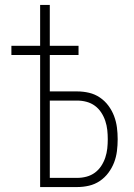

<svg xmlns="http://www.w3.org/2000/svg" viewBox="-20 -755 540 775"><path d="M142 0V-533H26V-570H142V-735H181V-570H297V-533H181V-386H292Q316 -386 339.5 -380.5Q363 -375 383 -361.5Q403 -348 417.5 -328.5Q432 -309 440.5 -286.5Q449 -264 452 -240.5Q455 -217 455 -193Q455 -169 452 -145Q449 -121 440.5 -99Q432 -77 417.5 -57.5Q403 -38 383 -24.5Q363 -11 339.5 -5.5Q316 0 292 0ZM292 -37Q311 -37 329.5 -42Q348 -47 363 -58Q378 -69 388.5 -85Q399 -101 405 -119Q411 -137 413 -155.5Q415 -174 415 -193Q415 -212 413 -230.5Q411 -249 405 -267Q399 -285 388.5 -301Q378 -317 363 -328Q348 -339 329.5 -344Q311 -349 292 -349H181V-37Z"/></svg>

Font: Iosevka Curly Extralight
Style: Regular
Weight: 200
Monospace: yes
Designer: Belleve Invis
Foundry: Belleve Invis
Version: Version 22.1.2; ttfautohint (v1.8.4)